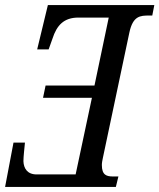

<svg xmlns="http://www.w3.org/2000/svg" viewBox="-25 -734 626 754"><path d="M-5 0H430L440 -41H419C394 -41 375 -46 375 -86C375 -95 377 -104 379 -114L483 -606C497 -672 526 -673 561 -673H573L581 -714H163L121 -540H166L181 -582C198 -635 226 -665 283 -665H402L346 -398H154L144 -350H336L272 -49H119C82 -49 68 -73 67 -101C67 -119 71 -152 73 -174H28Z"/></svg>

Font: Noto Serif ExtraCondensed
Style: Italic
Weight: 400
Width: 2
Italic angle: -12°
Designer: Monotype Design Team
Foundry: Monotype Imaging Inc.
Version: Version 2.014